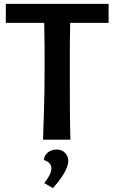

<svg xmlns="http://www.w3.org/2000/svg" viewBox="-20 -720 590 990"><path d="M540 -700H10V-602H208C210 -526 210 -453 210 -379C210 -174 205 -128 202 0H343C340 -103 340 -196 340 -356C340 -465 340 -540 342 -602H540ZM206 105C234 114 245 130 245 148C245 174 225 203 208 224L253 250C291 207 332 152 332 110C332 79 310 51 272 51C241 51 209 69 206 105Z"/></svg>

Font: CantoraOne
Style: Regular
Weight: 400
Designer: Pablo Impallari, Rodrigo Fuenzalida
Foundry: Pablo Impallari
Version: Version 1.001